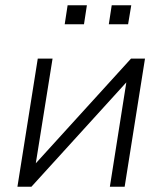

<svg xmlns="http://www.w3.org/2000/svg" viewBox="-20 -707 615 727"><path d="M46 0 123 -485H179L110 -54H84L476 -485H529L452 0H396L464 -431H491L99 0ZM392 -615 403 -687H477L465 -615ZM225 -615 236 -687H309L298 -615Z"/></svg>

Font: Nunito Sans 12pt Light
Style: Italic
Weight: 300
Italic angle: -9°
Designer: Vernon Adams
Foundry: Vernon Adams
Version: Version 3.101;gftools[0.9.27]